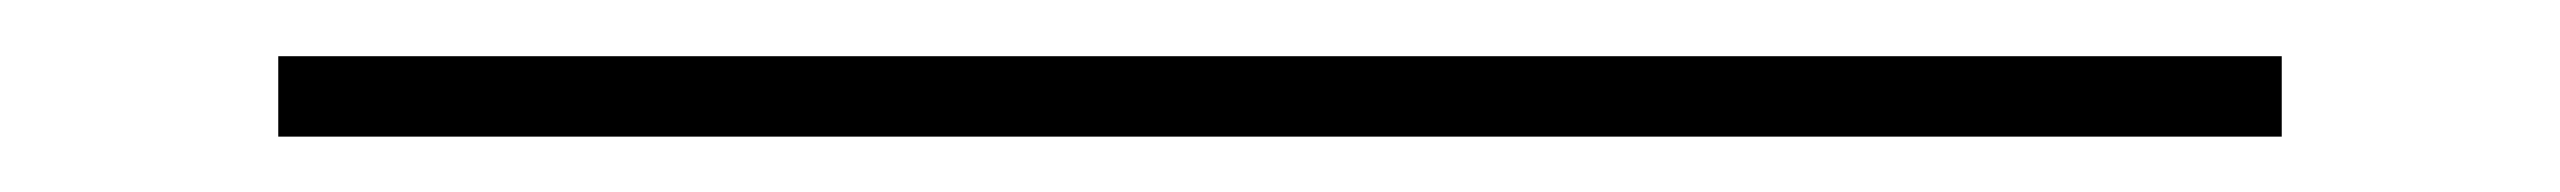

<svg xmlns="http://www.w3.org/2000/svg" viewBox="-20 -418 920 69"><path d="M80 -368.9V-397.8H800V-368.9Z"/></svg>

Font: Paperlogy 1 Thin
Style: Regular
Weight: 250
Designer: redesigned by Lee Juim, glyphs from Gmarket Sans & Montserrat
Foundry: PT&
Version: Version 1.001